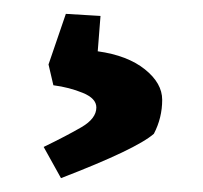

<svg xmlns="http://www.w3.org/2000/svg" viewBox="-20 -31 293 277"><path d="M68 226 43 181Q76 165 97.5 152.5Q119 140 119 124Q119 111 99.5 103Q80 95 57 92L50 62L75 -11L125 -8L121 43Q164 49 189 69Q214 89 214 113Q214 139 202 162Q177 184 68 226Z"/></svg>

Font: Grenze Gotisch SemiBold
Style: Regular
Weight: 600
Designer: Renata Polastri
Foundry: Omnibus-Type
Version: Version 1.001